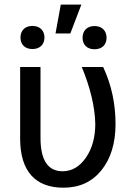

<svg xmlns="http://www.w3.org/2000/svg" viewBox="-20 -827 585 856"><path d="M227.5 -677.7H293.5L342.8 -806.6H251ZM71.3 -659.7C71.3 -630.4 89.4 -608.4 124.5 -608.4C159.7 -608.4 178.2 -630.4 178.2 -659.7C178.2 -689 159.7 -711.4 124.5 -711.4C89.4 -711.4 71.3 -689 71.3 -659.7ZM348.1 -658.7C348.1 -629.4 366.2 -607.4 401.4 -607.4C436.5 -607.4 455.1 -629.4 455.1 -658.7C455.1 -688 436.5 -710.9 401.4 -710.9C366.2 -710.9 348.1 -688 348.1 -658.7ZM69.8 -528.3V-204.6C71.3 -64.5 136.7 9.8 263.2 9.8C334 9.8 390.6 -16.1 432.6 -68.4C474.1 -120.1 495.1 -189 495.1 -274.4C495.1 -365.2 476.6 -449.7 439.9 -528.3H344.7C383.3 -434.1 403.3 -349.6 404.8 -274.4C404.8 -215.3 391.1 -165 363.3 -124.5C335.4 -84 300.8 -63.5 258.8 -63.5C193.4 -63.5 160.6 -113.3 160.6 -212.4V-528.3Z"/></svg>

Font: Roboto
Style: Regular
Weight: 400
Designer: Google
Version: Version 2.137; 2017